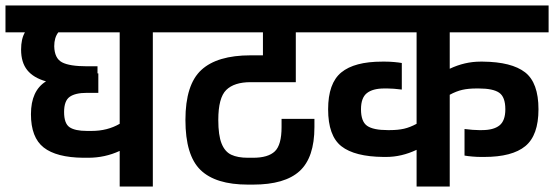

<svg xmlns="http://www.w3.org/2000/svg" viewBox="-30 -681 2023 701"><path d="M628 -661V-563H528V0H407V-130Q353 -105 292 -105H274Q176 -106 129.5 -142.5Q83 -179 83 -264Q83 -350 138 -384Q92 -397 69.5 -425Q47 -453 47 -500Q47 -539 61 -563H-10V-661ZM407 -229V-563H183Q168 -544 168 -512Q169 -468 196.5 -453.5Q224 -439 287 -439H326V-413H329V-342H287Q245 -342 224.5 -327.5Q204 -313 204 -272Q204 -230 224 -216.5Q244 -203 287 -203H305Q362 -203 407 -229Z M767 -243Q767 -187 779 -157Q791 -127 814.5 -116Q838 -105 875 -105H894Q949 -105 973.5 -128.5Q998 -152 998 -217V-247H1118V-217Q1118 -106 1064 -56.5Q1010 -7 894 -7H875Q757 -7 702 -60.5Q647 -114 647 -243Q647 -372 705 -425.5Q763 -479 885 -479H930V-563H608V-661H1150V-563H1050V-381H885Q825 -381 796 -352.5Q767 -324 767 -243Z M1612 -563V-430Q1667 -456 1724 -456H1733Q1838 -455 1887 -417Q1936 -379 1936 -282Q1936 -187 1888 -147.5Q1840 -108 1738 -108H1726Q1711 -108 1694 -109.5Q1677 -111 1666 -113V-210Q1698 -206 1718 -206H1730Q1772 -206 1793.5 -223Q1815 -240 1815 -282Q1815 -327 1792.5 -342.5Q1770 -358 1718 -358H1710Q1680 -358 1658 -353Q1636 -348 1612 -335V0H1491V-134Q1436 -108 1380 -108H1370Q1265 -109 1216.5 -147Q1168 -185 1168 -282Q1168 -377 1216 -416.5Q1264 -456 1365 -456H1377Q1392 -456 1409 -454.5Q1426 -453 1437 -451V-354Q1405 -358 1385 -358H1373Q1331 -358 1309.5 -341Q1288 -324 1288 -282Q1288 -237 1310.5 -221.5Q1333 -206 1385 -206H1394Q1423 -206 1445 -211Q1467 -216 1491 -229V-563H1130V-661H1973V-563Z"/></svg>

Font: Biryani
Style: Bold
Weight: 700
Designer: Dan Reynolds and Mathieu Reguer
Foundry: Dan Reynolds and Mathieu Reguer
Version: Version 1.004; ttfautohint (v1.1) -l 5 -r 5 -G 72 -x 0 -D la